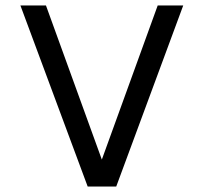

<svg xmlns="http://www.w3.org/2000/svg" viewBox="-20 -678 741 698"><path d="M402.6 0 646.1 -658.1H553.3L350.2 -97.9L147.1 -658.1H54.2L298.7 0Z"/></svg>

Font: Arad
Style: Regular
Weight: 400
Designer: Mohammad Darvishi
Version: Version 1.010;September 21, 2024;FontCreator 15.0.0.2992 64-